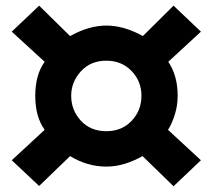

<svg xmlns="http://www.w3.org/2000/svg" viewBox="-20 -727 750 678"><path d="M21.5 -161.1 137.7 -268.6Q104.5 -314.5 104.5 -388.7Q104.5 -462.9 137.7 -508.8L21.5 -615.2L118.2 -707L227.5 -599.6Q293.9 -636.7 355.5 -636.7Q418 -636.7 484.4 -599.6L592.8 -707L689.5 -615.2L574.2 -508.8Q607.4 -460 607.4 -388.7Q607.4 -353.5 596.7 -320.3Q585.9 -287.1 573.2 -268.6L689.5 -161.1L592.8 -69.3L483.4 -175.8Q417 -138.7 355.5 -138.7Q288.1 -138.7 227.5 -175.8L118.2 -70.3ZM231.4 -388.7Q231.4 -337.9 265.6 -300.8Q299.8 -263.7 355.5 -263.7Q410.2 -263.7 444.8 -300.3Q479.5 -336.9 479.5 -388.7Q479.5 -440.4 444.3 -476.6Q409.2 -512.7 355.5 -512.7Q299.8 -512.7 265.6 -475.1Q231.4 -437.5 231.4 -388.7Z"/></svg>

Font: Gothic A1 ExtraBold
Style: Regular
Weight: 800
Designer: HanYang I&C Co.,Ltd.
Foundry: HanYang I&C Co.,Ltd.
Version: Version 2.50